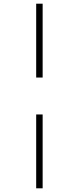

<svg xmlns="http://www.w3.org/2000/svg" viewBox="-20 -731 426 1040"><path d="M176 -311V-711H211V-311ZM176 289V-111H211V289Z"/></svg>

Font: EauTestInfant Light
Style: Regular
Weight: 300
Designer: Christian Thalmann (Catharsis Fonts)
Version: Version 0.001;PS 000.001;hotconv 1.0.88;makeotf.lib2.5.64775